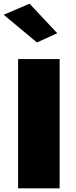

<svg xmlns="http://www.w3.org/2000/svg" viewBox="-28 -1020 413 1040"><path d="M-8 -940 132 -1000 282 -840 172 -790ZM70 -700H295V0H70Z"/></svg>

Font: Jost* Black
Style: Regular
Weight: 900
Version: Version 3.7